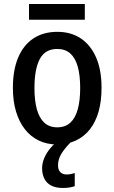

<svg xmlns="http://www.w3.org/2000/svg" viewBox="-20 -707 568 953"><path d="M484 -271Q484 -205 469.5 -153.5Q455 -102 426.5 -65.5Q398 -29 356.5 -9.5Q315 10 263 10Q213 10 172.5 -9.5Q132 -29 103.5 -65.5Q75 -102 59.5 -153.5Q44 -205 44 -271Q44 -359 70 -421Q96 -483 145.5 -516Q195 -549 265 -549Q331 -549 380 -517Q429 -485 456.5 -423Q484 -361 484 -271ZM151 -270Q151 -208 163 -164.5Q175 -121 200 -98Q225 -75 264 -75Q304 -75 329 -98Q354 -121 366 -164.5Q378 -208 378 -270Q378 -333 366 -376Q354 -419 329 -441.5Q304 -464 264 -464Q204 -464 177.5 -414Q151 -364 151 -270ZM401 -687V-609H124V-687ZM268 114Q268 136 279.5 147.5Q291 159 310 159Q323 159 333.5 156.5Q344 154 351 152V217Q340 221 325.5 223.5Q311 226 292 226Q258 226 235 214.5Q212 203 200.5 180.5Q189 158 189 128Q189 101 201 74.5Q213 48 233 25Q253 2 277 -15L330 0Q298 33 283 59Q268 85 268 114Z"/></svg>

Font: Noto Sans Display SemiCondensed Medium
Style: Regular
Weight: 500
Width: 4
Designer: Monotype Design Team
Foundry: Monotype Imaging Inc.
Version: Version 2.003